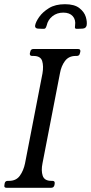

<svg xmlns="http://www.w3.org/2000/svg" viewBox="-30 -893 432 913"><path d="M172 -116Q165 -82 173 -57.5Q181 -33 214 -33H219Q232 -33 230 -20L229 -13Q226 0 213 0H1Q-12 0 -9 -13L-8 -20Q-6 -33 7 -33H13Q47 -33 64.5 -57.5Q82 -82 89 -116L172 -544Q178 -579 170.5 -603Q163 -627 129 -627H123Q110 -627 112 -640L114 -647Q116 -660 129 -660H341Q354 -660 352 -647L350 -640Q348 -627 335 -627H330Q297 -627 279 -603Q261 -579 255 -544ZM279 -873Q324 -873 347.5 -854.5Q371 -836 378 -812.5Q385 -789 382 -772Q380 -765 376 -761.5Q372 -758 364 -757Q361 -757 353.5 -756.5Q346 -756 341 -756Q331 -755 328 -758Q325 -761 327 -772Q331 -799 316 -816Q301 -833 271 -833Q241 -833 219.5 -816Q198 -799 192 -772Q189 -761 185 -758Q181 -755 171 -756Q166 -756 159 -756.5Q152 -757 149 -757Q135 -759 137 -772Q140 -789 156.5 -812.5Q173 -836 203 -854.5Q233 -873 279 -873Z"/></svg>

Font: Young Serif Light
Style: Italic
Weight: 300
Italic angle: -10.979°
Designer: Bastien Sozeau
Foundry: NBR — Bastien Sozeau
Version: Version 5.001